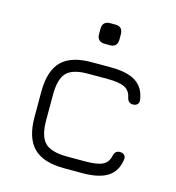

<svg xmlns="http://www.w3.org/2000/svg" viewBox="-100 -741 759 827"><g transform="rotate(15 280.0 -327.5)"><path d="M291 -563Q256 -563 256 -598V-620Q256 -655 291 -655H314Q347 -655 347 -620V-598Q347 -563 314 -563ZM260 0Q167 0 123.5 -43.5Q80 -87 80 -180V-293Q80 -387 123.5 -430Q167 -473 260 -472H342Q416 -472 454.5 -447Q493 -422 500 -369Q502 -357 495 -349.5Q488 -342 475 -342Q453 -342 448 -366Q442 -396 418 -408Q394 -420 342 -420H260Q188 -421 160 -393Q132 -365 132 -293V-180Q132 -108 160.5 -80Q189 -52 260 -52H342Q394 -52 418 -64Q442 -76 448 -106Q453 -130 475 -130Q488 -130 495 -122.5Q502 -115 500 -103Q493 -50 454.5 -25Q416 0 342 0Z"/></g></svg>

Font: Jura
Style: Regular
Weight: 400
Designer: Daniel Johnson, Alexei Vanyashin
Foundry: Daniel Johnson
Version: Version 5.103